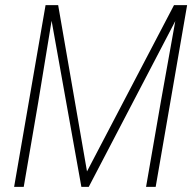

<svg xmlns="http://www.w3.org/2000/svg" viewBox="-20 -731 765 751"><path d="M170.9 -710.9H207.5L320.3 -60.5L660.6 -710.9H698.2L327.1 0H298.3ZM158.2 -710.9H191.9L129.4 -330.1L72.8 0H35.2ZM676.8 -710.9H711.9L588.9 0H551.3L608.9 -332Z"/></svg>

Font: Roboto Condensed ExtraLight
Style: Italic
Weight: 250
Italic angle: -12°
Designer: Christian Robertson
Foundry: Google
Version: Version 3.008; 2023